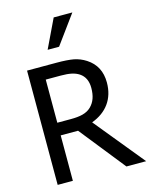

<svg xmlns="http://www.w3.org/2000/svg" viewBox="-143 -1090 923 1180"><g transform="rotate(-15 318.5 -500.0)"><path d="M316.4 -1000.5 229 -817.9H301.8L435.1 -1000.5ZM377.9 -316.4C473.6 -352.1 528.8 -424.8 528.8 -529.8C528.8 -600.1 501.5 -652.8 446.3 -688.5C422.4 -704.1 396.5 -714.4 369.6 -719.7C342.8 -724.6 306.6 -727.1 261.2 -727.1H73.7V0H170.4V-289.1H280.8L511.2 0H636.7ZM427.7 -522.5C427.7 -471.7 414.6 -434.6 386.7 -407.2C357.4 -378.4 316.4 -369.6 255.4 -369.6H170.4V-644H266.1C320.8 -644 354.5 -636.7 381.8 -619.1C412.6 -598.6 427.7 -566.4 427.7 -522.5Z"/></g></svg>

Font: SG Kara Light
Style: Regular
Weight: 400
Designer: Damoon Khanjanzadeh
Version: Version 1.000